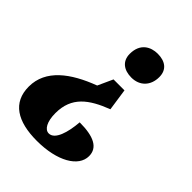

<svg xmlns="http://www.w3.org/2000/svg" viewBox="-217 -651 955 955"><g transform="rotate(45 260.0 -174.0)"><path d="M329 -540C282 -540 231 -515 231 -441C231 -389 268 -363 320 -363C379 -363 417 -403 417 -463C417 -516 381 -540 329 -540ZM341 -294H264L228 -215C92 -164 -9 -89 -9 29C-9 142 74 192 210 192C354 192 448 136 448 62C448 4 398 -24 296 -24C290 52 269 124 226 124C199 124 178 90 178 29C178 -85 249 -136 358 -178Z"/></g></svg>

Font: Noto Serif Tamil SemiCondensed Black
Style: Italic
Weight: 900
Width: 4
Italic angle: -12°
Designer: Indian Type Foundry, Tom Grace, and the Monotype Design Team
Foundry: Monotype Imaging Inc.
Version: Version 2.003